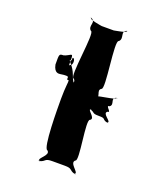

<svg xmlns="http://www.w3.org/2000/svg" viewBox="-128 -752 744 861"><g transform="rotate(20 244.0 -322.0)"><path d="M156 -276C156 -234 156 -38 178 -38C199 -20 147 8 159 18C180 18 138 20 160 20C191 11 176 0 216 0H274C313 0 298 11 329 20C350 20 308 18 330 18C342 8 289 -20 311 -38C332 -38 289 -232 311 -232C332 -246 283 -271 297 -279C318 -279 272 -277 294 -277C323 -269 306 -262 342 -262C378 -262 358 -254 387 -246C408 -246 367 -248 389 -248C403 -256 350 -279 372 -293C393 -293 350 -319 372 -319C393 -333 360 -356 389 -364C410 -364 365 -366 387 -366C407 -355 276 -345 294 -335C315 -335 275 -333 297 -333C326 -341 289 -366 311 -380C332 -380 289 -608 311 -608C332 -626 300 -653 330 -663C351 -663 307 -664 329 -664C341 -655 270 -645 274 -645H216C216 -645 148 -655 160 -664C181 -664 137 -663 159 -663C189 -653 156 -626 178 -608C199 -608 156 -381 178 -381C199 -366 163 -341 192 -333C213 -333 173 -335 195 -335C209 -343 184 -351 170 -393C155 -435 132 -446 134 -454C144 -454 142 -452 142 -466C150 -472 158 -449 148 -435C138 -435 138 -412 138 -460C138 -493 129 -471 100 -463C78 -463 80 -460 80 -412C88 -372 110 -379 115 -379C119 -379 144 -385 152 -379C152 -365 150 -366 160 -366C162 -358 156 -333 156 -276Z"/></g></svg>

Font: Hussar Przerywany
Style: Regular
Weight: 400
Foundry: Cannot Into Space Fonts
Version: Version 0.982